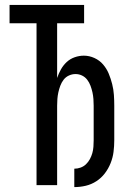

<svg xmlns="http://www.w3.org/2000/svg" viewBox="-20 -755 540 783"><path d="M283 8V-67Q296 -67 308.5 -71.5Q321 -76 330.5 -85Q340 -94 346.5 -106Q353 -118 356.5 -130.5Q360 -143 361 -156.5Q362 -170 362 -183V-324Q362 -337 361 -351Q360 -365 357 -378.5Q354 -392 349 -405.5Q344 -419 335.5 -430Q327 -441 314.5 -447Q302 -453 288 -453Q274 -453 261 -447Q248 -441 239.5 -430Q231 -419 226 -405.5Q221 -392 218 -378.5Q215 -365 214 -351Q213 -337 213 -324V0H129V-660H19V-735H323V-660H213V-437Q219 -455 228.5 -472Q238 -489 252 -502Q266 -515 284.5 -521.5Q303 -528 322 -528Q344 -528 365 -518.5Q386 -509 400.5 -492Q415 -475 423.5 -454.5Q432 -434 437.5 -412Q443 -390 444.5 -368Q446 -346 446 -324V-183Q446 -159 443 -135.5Q440 -112 431 -89.5Q422 -67 407.5 -48Q393 -29 373 -16Q353 -3 330 2.5Q307 8 283 8Z"/></svg>

Font: Iosevka Term Curly Medium
Style: Regular
Weight: 500
Designer: Belleve Invis
Foundry: Belleve Invis
Version: Version 32.3.0